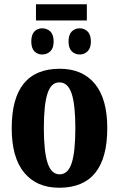

<svg xmlns="http://www.w3.org/2000/svg" viewBox="-20 -872 559 902"><path d="M35 -270Q35 -549 261 -549Q367 -549 425.5 -478.5Q484 -408 484 -270Q484 10 258 10Q152 10 93.5 -61Q35 -132 35 -270ZM334 -270Q334 -380 316.5 -432.5Q299 -485 259 -485Q220 -485 203 -432.5Q186 -380 186 -270Q186 -160 203.5 -106.5Q221 -53 260 -53Q300 -53 317 -106.5Q334 -160 334 -270ZM149 -852H388V-776H149ZM127 -677Q127 -709 141.5 -724Q156 -739 178 -739Q201 -739 216.5 -724Q232 -709 232 -677Q232 -646 216.5 -631Q201 -616 178 -616Q156 -616 141.5 -631Q127 -646 127 -677ZM302 -677Q302 -709 317 -724Q332 -739 355 -739Q376 -739 391.5 -724Q407 -709 407 -677Q407 -646 391.5 -631Q376 -616 355 -616Q332 -616 317 -631Q302 -646 302 -677Z"/></svg>

Font: Noto Serif CondExtraBold
Style: Regular
Weight: 800
Width: 3
Designer: Monotype Design Team
Foundry: Monotype Imaging Inc.
Version: Version 1.001